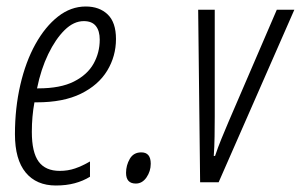

<svg xmlns="http://www.w3.org/2000/svg" viewBox="-20 -561 926 591"><path d="M152 10Q92 10 59 -30Q26 -70 26 -148Q26 -228 42.5 -299.5Q59 -371 89 -425Q119 -479 158.5 -510Q198 -541 244 -541Q286 -541 311.5 -516.5Q337 -492 337 -441Q337 -388 310 -343.5Q283 -299 229 -272.5Q175 -246 93 -246H86Q78 -203 78 -155Q78 -92 99 -63.5Q120 -35 164 -35Q189 -35 211 -42.5Q233 -50 257 -64V-17Q236 -4 210 3Q184 10 152 10ZM98 -289Q166 -289 207.5 -310Q249 -331 268 -365Q287 -399 287 -439Q287 -466 275 -481Q263 -496 238 -496Q207 -496 179 -468.5Q151 -441 128.5 -394.5Q106 -348 94 -289Z M398 4Q368 4 368 -29Q368 -52 379.5 -72Q391 -92 415 -92Q444 -92 444 -57Q444 -34 431 -15Q418 4 398 4Z M596 0 590 -531H641V-202Q641 -176 640.5 -141.5Q640 -107 638 -81H642Q651 -108 661.5 -133.5Q672 -159 683 -185L832 -531H886L653 0Z"/></svg>

Font: Noto Sans ExtraCondensed Light
Style: Italic
Weight: 300
Width: 2
Italic angle: -12°
Designer: Monotype Design Team
Foundry: Monotype Imaging Inc.
Version: Version 2.013; ttfautohint (v1.8.4.7-5d5b)